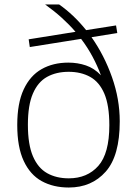

<svg xmlns="http://www.w3.org/2000/svg" viewBox="-20 -828 612 857"><path d="M287 9Q218 9 166.2 -19.5Q114.5 -48 85.8 -109.8Q57 -171.5 57 -270Q57 -367.5 85.8 -429Q114.5 -490.5 165.8 -519.5Q217 -548.5 285 -548.5Q326.5 -548.5 363.5 -536Q400.5 -523.5 430.5 -492Q415 -534 393.2 -574.8Q371.5 -615.5 342 -654.5L113 -618L108 -652.5L317 -686Q289.5 -718 255.8 -748.5Q222 -779 181.5 -808H244Q309 -762.5 364.5 -693.5L498 -714.5L503.5 -680.5L388.5 -662Q445.5 -581 480 -483.2Q514.5 -385.5 514.5 -286.5Q514.5 -132.5 451.8 -61.8Q389 9 287 9ZM287 -32Q369.5 -32 418.8 -87.5Q468 -143 468 -269Q468 -357.5 445.8 -409.8Q423.5 -462 382.5 -484.8Q341.5 -507.5 286.5 -507.5Q231 -507.5 190 -484.8Q149 -462 126.8 -410.2Q104.5 -358.5 104.5 -271.5Q104.5 -183 127 -130.5Q149.5 -78 190.5 -55Q231.5 -32 287 -32Z"/></svg>

Font: Encode Sans SmExp XLt
Style: Regular
Weight: 200
Width: 6
Designer: Multiple Designers
Foundry: Impallari Type
Version: Version 3.002; ttfautohint (v1.8.3) -l 8 -r 50 -G 200 -x 14 